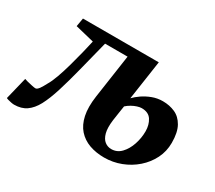

<svg xmlns="http://www.w3.org/2000/svg" viewBox="-141 -757 1093 978"><g transform="rotate(30 406.0 -268.0)"><path d="M433.5 -493H262.5Q238 -396.5 217.8 -316.2Q197.5 -236 178.2 -174.2Q159 -112.5 137 -71Q116 -32 87.2 -12Q58.5 8 16 8Q9.5 8 -1.2 6Q-12 4 -21.2 1.2Q-30.5 -1.5 -32 -3.5L0 -134Q2.5 -132.5 17 -128.8Q31.5 -125 47 -121.8Q62.5 -118.5 68.5 -118.5Q73.5 -118.5 78.5 -122.5Q83.5 -126.5 88.8 -133.5Q94 -140.5 99.2 -149.8Q104.5 -159 110 -169.5Q124 -192.5 137.5 -230.2Q151 -268 163.2 -311.8Q175.5 -355.5 185.8 -397.5Q196 -439.5 203 -471L92.5 -498L101 -547.5H547ZM547.5 12Q499.5 12 460.2 -2.2Q421 -16.5 394.5 -46.2Q368 -76 358 -123.2Q348 -170.5 357.5 -237L395 -494L441.5 -525L547 -547.5L513 -316.5Q528 -332.5 551.2 -348.5Q574.5 -364.5 603.5 -375.5Q632.5 -386.5 665 -386.5Q704 -386.5 736.8 -372Q769.5 -357.5 789.5 -322Q809.5 -286.5 809.5 -225Q809.5 -175 788 -132Q766.5 -89 729.5 -56.5Q692.5 -24 645.5 -6Q598.5 12 547.5 12ZM557.5 -43.5Q591.5 -43.5 615.2 -68.5Q639 -93.5 651.8 -131.8Q664.5 -170 664.5 -209Q664.5 -247 647 -274.5Q629.5 -302 589 -302Q578 -302 563 -297.2Q548 -292.5 533 -284Q518 -275.5 506 -264.5Q502.5 -242.5 499.2 -220.2Q496 -198 492.5 -175Q486.5 -128 494.2 -99Q502 -70 519 -56.8Q536 -43.5 557.5 -43.5Z"/></g></svg>

Font: Merriweather 36pt ExtraBold
Style: Italic
Weight: 800
Italic angle: -7.8°
Version: Version 2.101